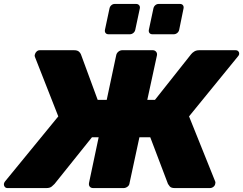

<svg xmlns="http://www.w3.org/2000/svg" viewBox="-35 -955 1235 975"><path d="M1161 -700Q1171 -700 1176 -693.5Q1181 -687 1179 -678Q1177 -672 1172 -667L925 -364L1058 -33Q1060 -28 1058 -22Q1057 -13 1049 -6.5Q1041 0 1031 0H852Q834 0 827 -8.5Q820 -17 818 -21L728 -258H673L623 -26Q622 -14 612.5 -7Q603 0 593 0H438Q427 0 421 -7Q415 -14 417 -26L466 -258H432L242 -21Q238 -17 228.5 -8.5Q219 0 201 0H3Q-6 0 -11 -6.5Q-16 -13 -15 -22Q-14 -25 -13 -28Q-12 -31 -10 -33L261 -364L142 -667Q140 -673 142 -678Q144 -687 151 -693.5Q158 -700 167 -700H341Q357 -700 365 -693.5Q373 -687 376 -679L461 -448H507L555 -674Q557 -685 566 -692.5Q575 -700 586 -700H741Q751 -700 757.5 -692.5Q764 -685 762 -674L713 -448H752L935 -679Q941 -687 951.5 -693.5Q962 -700 977 -700ZM739 -781Q729 -781 724 -787.5Q719 -794 721 -804L744 -912Q746 -922 753.5 -928.5Q761 -935 771 -935H879Q889 -935 894 -928.5Q899 -922 897 -912L875 -804Q873 -794 865 -787.5Q857 -781 847 -781ZM516 -781Q506 -781 501 -787.5Q496 -794 498 -804L521 -912Q523 -922 530.5 -928.5Q538 -935 548 -935H656Q666 -935 671.5 -928.5Q677 -922 675 -912L652 -804Q650 -794 642 -787.5Q634 -781 624 -781Z"/></svg>

Font: Rubik ExtraBold
Style: Italic
Weight: 800
Italic angle: -12°
Designer: Hubert and Fischer
Foundry: Hubert and Fischer
Version: Version 2.300;gftools[0.9.30]